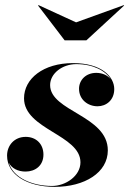

<svg xmlns="http://www.w3.org/2000/svg" viewBox="-20 -717 503 747"><path d="M276 -630 130 -697 128 -695.5 231.5 -560H316L463 -695.5L461.5 -697ZM399.5 -132C399.5 -267.5 175 -283.5 175 -386C175 -431.5 223 -467.5 276.5 -467.5C342.5 -467.5 390 -442 410.5 -409C398 -424.5 378 -433.5 354.5 -433.5C314.5 -433.5 287.5 -406 287.5 -371.5C287.5 -329 322.5 -303.5 359.5 -303.5C393 -303.5 424.5 -327 424.5 -370.5C424.5 -417.5 377 -471.5 264 -471.5C148.5 -471.5 73.5 -411 73.5 -334.5C73.5 -213.5 293 -192.5 293 -85.5C293 -32.5 235.5 6.5 182.5 6.5C105 6.5 31 -25.5 14 -84.5C25 -62 50 -49.5 79.5 -49.5C117 -49.5 149 -72.5 149 -115.5C149 -157.5 120 -184.5 80 -184.5C36 -184.5 7.5 -151.5 7.5 -111.5C7.5 -37 86.5 10 193 10C309.5 10 399.5 -45.5 399.5 -132Z"/></svg>

Font: Bodoni* 72pt
Style: Bold Italic
Weight: 700
Italic angle: -13°
Version: Version 2.3